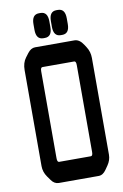

<svg xmlns="http://www.w3.org/2000/svg" viewBox="-95 -921 626 976"><g transform="rotate(-10 218.0 -433.5)"><path d="M127.9 -700.2H331.1Q357.4 -700.2 377.9 -668L386.7 -654.3Q403.3 -628.9 403.3 -596.7V-97.7Q403.3 -69.3 385.7 -43.9L372.1 -24.4Q355.5 0 333 0H127.9Q104.5 0 88.9 -22.5L74.2 -43Q55.7 -69.3 55.7 -99.6V-594.7Q55.7 -632.8 74.2 -657.2L88.9 -676.8Q106.4 -700.2 127.9 -700.2ZM321.3 -126V-574.2Q321.3 -594.7 311.5 -594.7H147.5Q137.7 -594.7 137.7 -574.2V-126Q137.7 -105.5 147.5 -105.5H311.5Q321.3 -105.5 321.3 -126ZM275.4 -867.2Q312.5 -867.2 312.5 -817.4V-788.1Q312.5 -738.3 275.4 -738.3H267.6Q230.5 -738.3 230.5 -788.1V-817.4Q230.5 -867.2 267.6 -867.2ZM185.5 -867.2Q222.7 -867.2 222.7 -817.4V-788.1Q222.7 -738.3 185.5 -738.3H177.7Q140.6 -738.3 140.6 -788.1V-817.4Q140.6 -867.2 177.7 -867.2Z"/></g></svg>

Font: Vancouver Drive
Style: Bold
Weight: 700
Designer: Valery Zaveryaev
Foundry: Cyreal (www.cyreal.org)
Version: Version 1.01